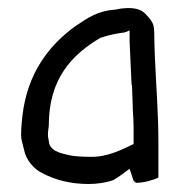

<svg xmlns="http://www.w3.org/2000/svg" viewBox="-20 -446 451 480"><path d="M34 -96C36 -87 38 -80 40 -72C45 -45 66 -22 88 -12C119 4 156 14 202 14C221 14 245 11 264 4C270 0 280 -6 285 -10L304 -24L314 6C314 6 317 8 320 11C339 11 361 5 376 -2V-90C376 -164 370 -235 367 -308L366 -341C365 -384 368 -385 344 -411C325 -431 292 -425 287 -425C282 -425 276 -423 269 -422H268C225 -419 200 -402 169 -381C102 -333 48 -262 36 -156C34 -135 31 -112 34 -96ZM100 -105C99 -116 102 -127 102 -133C102 -249 160 -310 232 -352H233C249 -358 275 -363 292 -365L293 -366H295L304 -370V-342C306 -304 307 -270 309 -233H310C310 -218 312 -188 312 -172C313 -158 314 -143 314 -127V-86C289 -74 248 -52 204 -54C188 -54 171 -55 158 -57C143 -61 110 -64 103 -87V-88C102 -94 101 -100 100 -105ZM204 -47ZM285 -16ZM303 -342H304ZM313 -108H314Z"/></svg>

Font: SolarCharger
Style: 350
Weight: 300
Designer: Mew Too
Foundry: Cannot Into Space Fonts/KineticPlasma Fonts
Version: Version 1.100